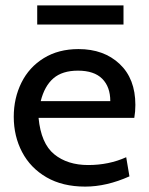

<svg xmlns="http://www.w3.org/2000/svg" viewBox="-20 -682 552 712"><path d="M31 -249Q31 -318 59.5 -375.5Q88 -433 142.5 -466.5Q197 -500 271 -500Q365 -500 423.5 -445Q482 -390 482 -293Q482 -268 478 -245H123Q132 -150 181 -110Q230 -70 307 -70Q384 -70 448 -99L460 -28Q375 10 296 10Q212 10 152.5 -24.5Q93 -59 62 -118Q31 -177 31 -249ZM389 -307Q389 -360 359 -390Q329 -420 269 -420Q211 -420 178 -391.5Q145 -363 131 -307ZM118 -662H438V-591H118Z"/></svg>

Font: Cabin
Style: Regular
Weight: 400
Designer: Pablo Impallari
Foundry: Pablo Impallari. http://www.impallari.com Igino Marini. http://www.ikern.com
Version: Version 2.001